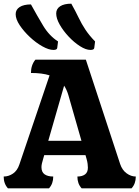

<svg xmlns="http://www.w3.org/2000/svg" viewBox="-40 -1022 757 1042"><path d="M3 0Q-20 -25 -20 -64Q7 -64 30.5 -80Q54 -96 65 -129L229 -613Q189 -626 128 -626Q128 -669 152 -698H426L612 -132Q623 -99 647 -81.5Q671 -64 697 -64Q697 -25 674 0H403Q380 -25 380 -64Q406 -64 421.5 -75.5Q437 -87 437 -112Q437 -121 435.5 -133Q434 -145 430 -159L424 -180H200L194 -159Q190 -146 187.5 -135Q185 -124 185 -115Q185 -88 202 -76Q219 -64 249 -64Q249 -25 226 0ZM222 -258H402L331 -506Q322 -536 308 -557ZM451 -751Q426 -751 394 -771.5Q362 -792 332.5 -823.5Q303 -855 284 -888.5Q265 -922 265 -949Q265 -974 286.5 -988Q308 -1002 347 -1002Q370 -961 386.5 -926.5Q403 -892 423.5 -861Q444 -830 476 -797Q473 -772 471.5 -761.5Q470 -751 451 -751ZM250 -751Q225 -751 190 -770.5Q155 -790 122 -821Q89 -852 67 -885Q45 -918 45 -945Q45 -970 67 -984Q89 -998 128 -998Q162 -936 194.5 -882Q227 -828 275 -797Q272 -772 270.5 -761.5Q269 -751 250 -751Z"/></svg>

Font: Calistoga
Style: Regular
Weight: 400
Designer: Yvonne Schuttler, Eben Sorkin
Foundry: www.sorkintype.com
Version: Version 1.010; ttfautohint (v1.8.4.7-5d5b)